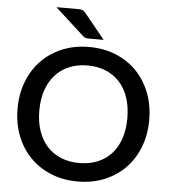

<svg xmlns="http://www.w3.org/2000/svg" viewBox="-61 -983 926 1046"><g transform="rotate(5 402.0 -460.0)"><path d="M762 -360Q762 -280 736 -212.5Q710 -145 662.8 -96.2Q615.5 -47.5 549.2 -20Q483 7.5 402 7.5Q321.5 7.5 255.2 -20Q189 -47.5 141.5 -96.2Q94 -145 68 -212.5Q42 -280 42 -360Q42 -440 68 -507.5Q94 -575 141.5 -624Q189 -673 255.2 -700.5Q321.5 -728 402 -728Q483 -728 549.2 -700.5Q615.5 -673 662.8 -624Q710 -575 736 -507.5Q762 -440 762 -360ZM642.5 -360Q642.5 -422 625.8 -471.5Q609 -521 577.8 -555.5Q546.5 -590 502 -608.5Q457.5 -627 402 -627Q347 -627 302.5 -608.5Q258 -590 226.5 -555.5Q195 -521 178 -471.5Q161 -422 161 -360Q161 -297.5 178 -248Q195 -198.5 226.5 -164.2Q258 -130 302.5 -111.8Q347 -93.5 402 -93.5Q457.5 -93.5 502 -111.8Q546.5 -130 577.8 -164.2Q609 -198.5 625.8 -248Q642.5 -297.5 642.5 -360ZM318.5 -928.5Q327.5 -928.5 334.2 -928Q341 -927.5 346.2 -925.5Q351.5 -923.5 356 -919.8Q360.5 -916 365.5 -910L476.5 -773.5H399Q386 -773.5 378.8 -775Q371.5 -776.5 363 -784.5L205 -928.5Z"/></g></svg>

Font: Lato 2
Style: Regular
Weight: 600
Designer: Lukasz Dziedzic with Adam Twardoch and Botio Nikoltchev
Foundry: tyPoland Lukasz Dziedzic
Version: Version 2.015; 2015-08-06; http://www.latofonts.com/